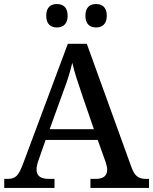

<svg xmlns="http://www.w3.org/2000/svg" viewBox="-20 -931 758 951"><path d="M262 -795C291 -795 315 -811 315 -853C315 -896 291 -911 262 -911C232 -911 209 -896 209 -853C209 -811 232 -795 262 -795ZM456 -795C485 -795 509 -811 509 -853C509 -896 485 -911 456 -911C426 -911 403 -896 403 -853C403 -811 426 -795 456 -795ZM1 0H250V-45H221C183 -45 161 -59 161 -91C161 -104 165 -122 171 -138L206 -238H464L503 -129C507 -115 511 -103 511 -91C511 -59 490 -45 455 -45H428V0H718V-45H704C667 -45 648 -57 631 -103L410 -714H316L95 -122C72 -59 56 -45 18 -45H1ZM226 -291 291 -471C313 -528 327 -573 338 -620C349 -572 367 -518 386 -463L445 -291Z"/></svg>

Font: Noto Serif Thai Medium
Style: Regular
Weight: 500
Designer: Monotype Design Team
Foundry: Monotype Imaging Inc.
Version: Version 1.901;PS 001.901;hotconv 1.0.88;makeotf.lib2.5.64775